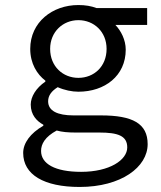

<svg xmlns="http://www.w3.org/2000/svg" viewBox="-20 -518 640 762"><path d="M296 224C461 224 566 145 566 54C566 -28 506 -60 381 -60H272C208 -60 171 -78 171 -116C171 -139 185 -157 209 -172C236 -160 266 -154 291 -154C396 -154 479 -217 479 -321C479 -360 460 -396 438 -419H564V-486H363C342 -494 319 -498 291 -498C188 -498 100 -430 100 -324C100 -266 127 -223 160 -198V-194C123 -169 102 -134 102 -103C102 -62 126 -37 152 -23V-19C100 11 72 50 72 89C72 175 154 224 296 224ZM291 -209C230 -209 179 -254 179 -324C179 -392 230 -438 291 -438C353 -438 403 -392 403 -324C403 -254 353 -209 291 -209ZM302 164C198 164 143 132 143 81C143 53 159 25 205 0C226 6 251 8 279 8H374C448 8 485 21 485 67C485 117 415 164 302 164Z"/></svg>

Font: Hasklig
Style: Regular
Weight: 400
Monospace: yes
Designer: Paul D. Hunt, Teo Tuominen
Foundry: Adobe Systems Incorporated
Version: Version 2.030;PS 1.0;hotconv 16.6.51;makeotf.lib2.5.65220